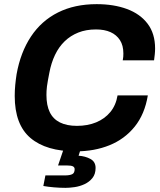

<svg xmlns="http://www.w3.org/2000/svg" viewBox="-20 -718 773 926"><path d="M346 12Q203 12 127 -52.5Q51 -117 51 -255Q51 -282 53.5 -308Q56 -334 60 -360Q79 -466 129.5 -542Q180 -618 260 -658Q340 -698 446 -698Q529 -698 592.5 -674.5Q656 -651 692 -603.5Q728 -556 728 -484Q728 -470 726.5 -456Q725 -442 723 -427H572Q574 -436 574.5 -444.5Q575 -453 575 -460Q575 -499 558.5 -524.5Q542 -550 513 -563Q484 -576 443 -576Q395 -576 357.5 -561Q320 -546 292 -519Q264 -492 245.5 -453.5Q227 -415 218 -367Q214 -346 211 -330Q208 -314 206.5 -301.5Q205 -289 204.5 -279.5Q204 -270 204 -260Q204 -210 220 -177Q236 -144 269 -127.5Q302 -111 351 -111Q403 -111 444 -128Q485 -145 512 -177.5Q539 -210 547 -258H693Q678 -167 629.5 -107Q581 -47 508 -17.5Q435 12 346 12ZM296 188Q269 188 240 185.5Q211 183 189 179L199 128H293Q315 128 327.5 122.5Q340 117 340 98Q340 89 332 84.5Q324 80 303 80H260L293 -17H375L359 33Q391 35 416 48.5Q441 62 441 92Q441 122 425.5 141Q410 160 387 170.5Q364 181 339.5 184.5Q315 188 296 188Z"/></svg>

Font: Archivo SemiBold
Style: Bold Italic
Weight: 700
Italic angle: -10°
Version: Version 2.001